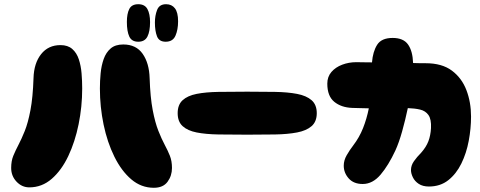

<svg xmlns="http://www.w3.org/2000/svg" viewBox="-20 -890 2279 911"><path d="M766 -692Q735 -692 725 -717.5Q715 -743 715 -783Q715 -816 725.5 -843Q736 -870 768 -870Q795 -870 810 -850.5Q825 -831 825 -789Q825 -749 812.5 -720.5Q800 -692 766 -692ZM636 -692Q605 -692 593.5 -716.5Q582 -741 582 -786Q582 -825 593.5 -847.5Q605 -870 636 -870Q667 -870 679.5 -847Q692 -824 692 -785Q692 -741 679.5 -716.5Q667 -692 636 -692ZM710 1Q650 1 603 -39Q556 -79 522.5 -147Q489 -215 471.5 -299Q454 -383 454 -470Q454 -506 457.5 -542.5Q461 -579 472 -610Q483 -641 505 -660Q527 -679 565 -679Q626 -679 657 -634.5Q688 -590 690 -519Q693 -428 704.5 -368Q716 -308 731.5 -269Q747 -230 761.5 -203Q776 -176 786 -151Q796 -126 796 -93Q796 -56 775 -27.5Q754 1 710 1ZM119 -1Q84 -1 58.5 -28Q33 -55 33 -93Q33 -126 43 -150.5Q53 -175 67.5 -202.5Q82 -230 97.5 -268.5Q113 -307 124.5 -367.5Q136 -428 139 -519Q141 -590 175 -633Q209 -676 267 -676Q302 -676 323 -657.5Q344 -639 354 -608.5Q364 -578 367 -542Q370 -506 370 -470Q370 -384 353 -300.5Q336 -217 304 -149.5Q272 -82 225.5 -41.5Q179 -1 119 -1Z M1153 -251Q1078 -251 1017 -252Q956 -253 913 -261.5Q870 -270 846.5 -291.5Q823 -313 823 -353Q823 -393 846.5 -414.5Q870 -436 913 -444.5Q956 -453 1017 -454Q1078 -455 1153 -455Q1224 -455 1284.5 -454Q1345 -453 1389.5 -444.5Q1434 -436 1458.5 -414.5Q1483 -393 1483 -353Q1483 -313 1458.5 -291.5Q1434 -270 1389.5 -261.5Q1345 -253 1284.5 -252Q1224 -251 1153 -251Z M1701 -17Q1658 -17 1634.5 -43.5Q1611 -70 1611 -104Q1611 -129 1625 -153.5Q1639 -178 1656 -200Q1685 -238 1702.5 -282Q1720 -326 1730 -376Q1708 -377 1688 -377Q1668 -377 1651 -378Q1599 -380 1566 -407Q1533 -434 1533 -493Q1533 -526 1552.5 -548.5Q1572 -571 1603.5 -583Q1635 -595 1671 -595Q1680 -595 1699.5 -594.5Q1719 -594 1745 -594Q1749 -645 1769.5 -677.5Q1790 -710 1843 -710Q1894 -710 1916 -679Q1938 -648 1940 -591Q1961 -590 1977 -590Q1993 -590 2000 -590Q2077 -590 2124 -555Q2171 -520 2193 -462.5Q2215 -405 2215 -337Q2215 -280 2204 -221.5Q2193 -163 2169 -114Q2145 -65 2107 -35Q2069 -5 2015 -5Q1986 -5 1967 -17.5Q1948 -30 1939 -48.5Q1930 -67 1930 -83Q1930 -105 1944 -125Q1958 -145 1978 -165Q2002 -192 2012.5 -219.5Q2023 -247 2025 -282Q2027 -324 2013 -344Q1999 -364 1973.5 -370Q1948 -376 1915 -377Q1903 -320 1888 -266.5Q1873 -213 1856 -176Q1823 -105 1785.5 -61Q1748 -17 1701 -17Z"/></svg>

Font: Cherry Bomb One
Style: Regular
Weight: 400
Designer: satsuyako
Foundry: satsuyako
Version: Version 4.100; ttfautohint (v1.8.3)